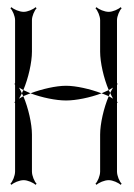

<svg xmlns="http://www.w3.org/2000/svg" viewBox="-20 -502 372 535"><path d="M9 10 12 13C18 7 34 0 46 0C57 0 73 7 79 13L82 10C76 4 69 -12 69 -24V-127C69 -157 59 -201 45 -234C41 -232 37 -229 33 -227C36 -232 38 -236 41 -242C38 -248 36 -253 33 -258C37 -256 41 -253 45 -251C59 -284 69 -328 69 -358V-446C69 -457 76 -473 82 -479L79 -482C73 -476 57 -469 46 -469C34 -469 18 -476 12 -482L9 -479C15 -473 22 -457 22 -446V-270L20 -268L22 -266V-219L20 -217L22 -215V-24C22 -12 15 4 9 10ZM246 10 249 13C255 7 271 0 283 0C294 0 310 7 316 13L319 10C313 4 306 -12 306 -24V-215L308 -217L306 -219V-266L308 -268L306 -270V-446C306 -457 313 -473 319 -479L316 -482C310 -476 294 -469 283 -469C271 -469 255 -476 249 -482L246 -479C252 -473 259 -457 259 -446V-358C259 -328 269 -284 283 -251C287 -253 291 -256 295 -258C292 -253 290 -249 287 -243C290 -237 292 -232 295 -227C291 -229 287 -232 283 -234C269 -201 259 -157 259 -127V-24C259 -12 252 4 246 10ZM263 -242C270 -239 277 -237 283 -234C284 -237 286 -240 287 -243C286 -246 284 -248 283 -251C277 -248 270 -245 263 -242ZM65 -242C97 -230 136 -222 164 -222C192 -222 231 -230 263 -242C231 -254 192 -263 164 -263C136 -263 97 -254 65 -242ZM41 -242C42 -239 44 -237 45 -234C51 -237 58 -239 65 -242C58 -245 51 -248 45 -251C44 -248 42 -245 41 -242Z"/></svg>

Font: Armata Saber
Style: Rg
Weight: 400
Designer: Jasper
Foundry: Cannot Into Space Fonts
Version: Version 0.970